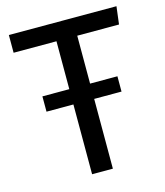

<svg xmlns="http://www.w3.org/2000/svg" viewBox="-105 -767 727 848"><g transform="rotate(-15 258.5 -342.5)"><path d="M507 -687H15V-606H211V-387H88V-317H211V2H306V-317H431V-387H306V-606H497Z"/></g></svg>

Font: Fira Sans
Style: Regular
Weight: 400
Designer: Carrois Corporate & Edenspiekermann AG
Foundry: Carrois Corporate GbR & Edenspiekermann AG
Version: Version 4.203